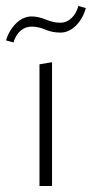

<svg xmlns="http://www.w3.org/2000/svg" viewBox="-27 -622 307 642"><path d="M105 0V-407L147 -414V0ZM18 -480 -7 -487Q4 -522 27.5 -544.5Q51 -567 79 -567Q101 -567 126.5 -556.5Q152 -546 175 -546Q195 -546 211.5 -561Q228 -576 235 -602L260 -595Q250 -559 226.5 -536Q203 -513 175 -513Q148 -513 124.5 -523Q101 -533 79 -533Q58 -533 42 -519.5Q26 -506 18 -480Z"/></svg>

Font: Ysabeau ExtraLight
Style: Regular
Weight: 250
Designer: Christian Thalmann (Catharsis Fonts)
Version: Version 2.002